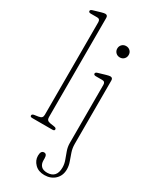

<svg xmlns="http://www.w3.org/2000/svg" viewBox="-243 -785 884 1094"><g transform="rotate(30 199.0 -238.0)"><path d="M118 -705V-52Q118 -40.5 123.5 -34Q129 -27.5 144 -25L170.5 -21Q184.5 -19 184.5 -9Q184.5 0 170.5 0H38.5Q24.5 0 24.5 -9Q24.5 -19 38.5 -21L65 -25Q80 -27.5 85.5 -34Q91 -40.5 91 -52V-661Q91 -682 72 -682H29.5Q15 -682 15 -692Q15 -700 29 -704L76.5 -718Q94 -723 101.5 -723Q118 -723 118 -705ZM297 -548.5Q281 -548.5 270.2 -559.2Q259.5 -570 259.5 -585.5Q259.5 -601.5 270.2 -612.2Q281 -623 297 -623Q313 -623 323.8 -612.5Q334.5 -602 334.5 -586Q334.5 -570 323.8 -559.2Q313 -548.5 297 -548.5ZM321.5 6.5Q321.5 34.5 330 59.2Q338.5 84 347 107.5Q355.5 131 355.5 154.5Q355.5 196 328.5 221.5Q301.5 247 259.5 247Q220 247 196.8 223.5Q173.5 200 173.5 169.5Q173.5 135.5 195.5 135.5Q214 135.5 214 164.5V177Q214 200 226.8 213.8Q239.5 227.5 267 227.5Q328.5 226.5 328.5 158Q328.5 134.5 320 111.8Q311.5 89 303 65.2Q294.5 41.5 294.5 15.5V-366.5Q294.5 -387.5 275.5 -387.5H233Q218.5 -387.5 218.5 -397.5Q218.5 -405.5 232.5 -409.5L280 -423.5Q297.5 -428.5 305 -428.5Q321.5 -428.5 321.5 -410.5Z"/></g></svg>

Font: Fraunces 144pt S100 Thin
Style: Regular
Weight: 100
Version: Version 1.000; ttfautohint (v1.8.3)